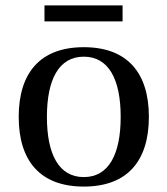

<svg xmlns="http://www.w3.org/2000/svg" viewBox="-20 -676 617 708"><path d="M144 -597H432V-656H144ZM49 -245C49 -83 128 12 289 12C450 12 529 -83 529 -245C529 -407 450 -502 289 -502C128 -502 49 -407 49 -245ZM153 -245C153 -383 197 -467 289 -467C381 -467 425 -383 425 -245C425 -107 381 -23 289 -23C197 -23 153 -107 153 -245Z"/></svg>

Font: Lingua Franca
Style: Regular
Weight: 400
Version: Version 1.19